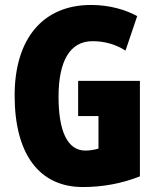

<svg xmlns="http://www.w3.org/2000/svg" viewBox="-20 -744 633 774"><path d="M295 -418V-276H377V-145C360 -140 342 -137 324 -137C253 -137 216 -213 216 -354C216 -498 262 -578 353 -578C402 -578 447 -565 486 -540L533 -679C486 -705 421 -724 347 -724C153 -724 39 -588 39 -359C39 -123 138 10 314 10C394 10 470 -4 544 -33V-418Z"/></svg>

Font: Noto Sans Lao ExtraCondensed Black
Style: Regular
Weight: 900
Width: 2
Designer: Monotype Design Team
Foundry: Monotype Imaging Inc.
Version: Version 2.003